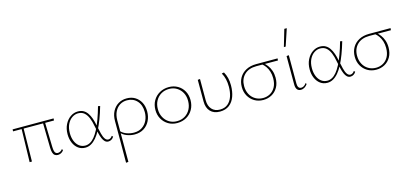

<svg xmlns="http://www.w3.org/2000/svg" viewBox="-78 -1297 4625 2172"><g transform="rotate(-15 2235.0 -211.0)"><path d="M131 0 141 -407H164L158 0ZM40 -385 41 -408H521L519 -384ZM397 -97 391 -407H415L423 -100Q424 -71 428.5 -52.5Q433 -34 443 -26Q453 -18 467 -18Q480 -18 495 -25Q510 -32 521 -48L531 -35Q524 -23 513.5 -14.5Q503 -6 489.5 -1Q476 4 461 4Q440 4 425.5 -7Q411 -18 404.5 -40.5Q398 -63 397 -97Z M784 5Q736 5 701 -21Q666 -47 646.5 -92Q627 -137 627 -193Q627 -258 652 -307.5Q677 -357 717.5 -385Q758 -413 805 -413Q844 -413 871 -397.5Q898 -382 917 -354Q936 -326 949 -289Q962 -252 970 -209Q982 -149 993 -106Q1004 -63 1020 -40Q1036 -17 1059 -17Q1071 -17 1083.5 -24.5Q1096 -32 1105 -47L1118 -35Q1108 -17 1091 -6Q1074 5 1054 5Q1030 5 1013.5 -10.5Q997 -26 985.5 -53Q974 -80 965 -117.5Q956 -155 947 -201Q937 -259 919 -302Q901 -345 873 -368.5Q845 -392 802 -392Q765 -392 731 -369Q697 -346 676 -302.5Q655 -259 655 -198Q655 -147 671.5 -106Q688 -65 718.5 -41.5Q749 -18 790 -18Q818 -18 845 -32.5Q872 -47 897.5 -77.5Q923 -108 947.5 -155Q972 -202 995.5 -266Q1019 -330 1042 -412L1066 -407Q1043 -328 1018.5 -263.5Q994 -199 968 -149Q942 -99 913 -65Q884 -31 852 -13Q820 5 784 5Z M1183 289Q1183 228 1183.5 166.5Q1184 105 1184 44Q1184 -17 1184 -78Q1184 -139 1184 -199Q1184 -265 1209.5 -313Q1235 -361 1278.5 -387Q1322 -413 1376 -413Q1433 -413 1474.5 -387.5Q1516 -362 1540 -317Q1564 -272 1564 -211Q1564 -151 1539.5 -101.5Q1515 -52 1469.5 -23.5Q1424 5 1362 5Q1316 5 1271 -12Q1226 -29 1198 -63L1208 -75Q1235 -46 1276 -31.5Q1317 -17 1359 -17Q1415 -17 1454.5 -43Q1494 -69 1515 -113Q1536 -157 1536 -211Q1536 -294 1491 -342.5Q1446 -391 1374 -391Q1328 -391 1291.5 -368.5Q1255 -346 1233.5 -304Q1212 -262 1211 -202Q1211 -149 1211 -99Q1211 -49 1211 -0.5Q1211 48 1211 95.5Q1211 143 1211 190.5Q1211 238 1211 286Z M1860 5Q1802 5 1756.5 -22Q1711 -49 1684.5 -95.5Q1658 -142 1658 -201Q1658 -263 1685.5 -310.5Q1713 -358 1761.5 -385.5Q1810 -413 1870 -413Q1928 -413 1973.5 -386.5Q2019 -360 2045 -314Q2071 -268 2071 -208Q2071 -147 2044 -98.5Q2017 -50 1969 -22.5Q1921 5 1860 5ZM1862 -16Q1916 -16 1956.5 -41Q1997 -66 2019.5 -109Q2042 -152 2042 -206Q2042 -261 2019.5 -302.5Q1997 -344 1957.5 -368Q1918 -392 1868 -392Q1815 -392 1774 -367.5Q1733 -343 1710 -300.5Q1687 -258 1687 -203Q1687 -149 1710 -106.5Q1733 -64 1772.5 -40Q1812 -16 1862 -16Z M2360 5Q2289 5 2249 -37Q2209 -79 2209 -154V-407L2236 -410V-161Q2236 -94 2271 -55.5Q2306 -17 2366 -17Q2422 -17 2458 -46.5Q2494 -76 2511.5 -127Q2529 -178 2529 -241Q2529 -290 2519.5 -330.5Q2510 -371 2490 -406L2517 -411Q2537 -375 2546.5 -336.5Q2556 -298 2556 -250Q2556 -178 2535 -120Q2514 -62 2470.5 -28.5Q2427 5 2360 5Z M2868 5Q2810 5 2765 -22Q2720 -49 2694.5 -95Q2669 -141 2669 -199Q2669 -260 2696 -307Q2723 -354 2773.5 -381Q2824 -408 2893 -408H3144L3142 -384Q3076 -384 3008 -384.5Q2940 -385 2889 -385Q2799 -385 2748 -335Q2697 -285 2697 -203Q2697 -150 2719 -107.5Q2741 -65 2781 -41Q2821 -17 2871 -17Q2916 -17 2954 -38Q2992 -59 3015 -101Q3038 -143 3038 -205Q3038 -248 3027 -283Q3016 -318 2997 -345Q2978 -372 2953 -391L2974 -397Q2998 -379 3019 -351Q3040 -323 3053 -286Q3066 -249 3066 -204Q3066 -138 3039 -91Q3012 -44 2967 -19.5Q2922 5 2868 5Z M3308 4Q3279 4 3264 -16Q3249 -36 3249 -74V-407L3276 -410V-77Q3276 -49 3286.5 -33.5Q3297 -18 3318 -18Q3334 -18 3349.5 -27.5Q3365 -37 3377 -56L3387 -44Q3374 -23 3353 -9.5Q3332 4 3308 4ZM3246 -513 3304 -711H3333L3267 -513Z M3619 5Q3571 5 3536 -21Q3501 -47 3481.5 -92Q3462 -137 3462 -193Q3462 -258 3487 -307.5Q3512 -357 3552.5 -385Q3593 -413 3640 -413Q3679 -413 3706 -397.5Q3733 -382 3752 -354Q3771 -326 3784 -289Q3797 -252 3805 -209Q3817 -149 3828 -106Q3839 -63 3855 -40Q3871 -17 3894 -17Q3906 -17 3918.5 -24.5Q3931 -32 3940 -47L3953 -35Q3943 -17 3926 -6Q3909 5 3889 5Q3865 5 3848.5 -10.5Q3832 -26 3820.5 -53Q3809 -80 3800 -117.5Q3791 -155 3782 -201Q3772 -259 3754 -302Q3736 -345 3708 -368.5Q3680 -392 3637 -392Q3600 -392 3566 -369Q3532 -346 3511 -302.5Q3490 -259 3490 -198Q3490 -147 3506.5 -106Q3523 -65 3553.5 -41.5Q3584 -18 3625 -18Q3653 -18 3680 -32.5Q3707 -47 3732.5 -77.5Q3758 -108 3782.5 -155Q3807 -202 3830.5 -266Q3854 -330 3877 -412L3901 -407Q3878 -328 3853.5 -263.5Q3829 -199 3803 -149Q3777 -99 3748 -65Q3719 -31 3687 -13Q3655 5 3619 5Z M4191 5Q4133 5 4088 -22Q4043 -49 4017.5 -95Q3992 -141 3992 -199Q3992 -260 4019 -307Q4046 -354 4096.5 -381Q4147 -408 4216 -408H4467L4465 -384Q4399 -384 4331 -384.5Q4263 -385 4212 -385Q4122 -385 4071 -335Q4020 -285 4020 -203Q4020 -150 4042 -107.5Q4064 -65 4104 -41Q4144 -17 4194 -17Q4239 -17 4277 -38Q4315 -59 4338 -101Q4361 -143 4361 -205Q4361 -248 4350 -283Q4339 -318 4320 -345Q4301 -372 4276 -391L4297 -397Q4321 -379 4342 -351Q4363 -323 4376 -286Q4389 -249 4389 -204Q4389 -138 4362 -91Q4335 -44 4290 -19.5Q4245 5 4191 5Z"/></g></svg>

Font: Ysabeau Office Thin
Style: Regular
Weight: 250
Designer: Christian Thalmann (Catharsis Fonts)
Version: Version 2.001;gftools[0.9.30]; featfreeze: tnum,lnum,ss02